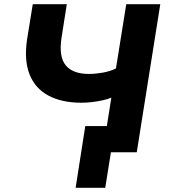

<svg xmlns="http://www.w3.org/2000/svg" viewBox="-20 -725 818 914"><path d="M481 169H340L386 -125H588L568 0H508ZM469 0 510 -260Q493 -253 468.5 -247.5Q444 -242 417.5 -239Q391 -236 367 -236Q274 -236 210.5 -270Q147 -304 120.5 -371.5Q94 -439 109 -538L136 -705H298L273 -546Q259 -455 293 -414Q327 -373 403 -373Q433 -373 468 -379Q503 -385 532 -399L581 -705H743L631 0Z"/></svg>

Font: Nunito Sans 8pt ExtraBold
Style: Italic
Weight: 800
Italic angle: -9°
Version: Version 3.101;gftools[0.9.27]